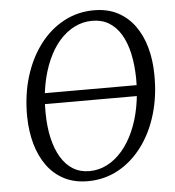

<svg xmlns="http://www.w3.org/2000/svg" viewBox="-54 -803 788 863"><g transform="rotate(-5 340.5 -371.5)"><path d="M108 -352 110.5 -401H581.5L579 -352ZM308 10Q247.5 10 201.8 -13.5Q156 -37 125 -79.5Q94 -122 78 -179Q62 -236 61 -302.5Q60 -399.5 85 -481.5Q110 -563.5 156 -624.5Q202 -685.5 264.8 -719.2Q327.5 -753 401.5 -753Q463 -753 508.8 -728.8Q554.5 -704.5 585 -662Q615.5 -619.5 631 -563.2Q646.5 -507 647 -442.5Q648.5 -346.5 624.2 -264.2Q600 -182 554.2 -120.5Q508.5 -59 445.8 -24.5Q383 10 308 10ZM319 -34.5Q361.5 -34.5 399.2 -54Q437 -73.5 467.5 -109Q498 -144.5 520 -194Q542 -243.5 553.2 -303.8Q564.5 -364 564 -432Q563 -494 551.8 -544.5Q540.5 -595 518.8 -631.2Q497 -667.5 464.8 -687Q432.5 -706.5 389.5 -706.5Q347 -706.5 309.2 -687.5Q271.5 -668.5 241 -633.8Q210.5 -599 188.8 -549.8Q167 -500.5 155.5 -440.5Q144 -380.5 145 -312Q145.5 -249.5 157.2 -198.5Q169 -147.5 191 -110.8Q213 -74 245 -54.2Q277 -34.5 319 -34.5Z"/></g></svg>

Font: Merriweather 36pt Light
Style: Italic
Weight: 300
Italic angle: -7.8°
Version: Version 2.101